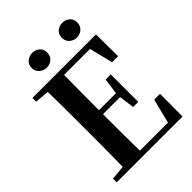

<svg xmlns="http://www.w3.org/2000/svg" viewBox="-263 -1066 1192 1192"><g transform="rotate(-45 333.0 -470.0)"><path d="M241.7 -810.1Q216.4 -810.1 195 -827.7Q173.5 -845.3 173.5 -875.5Q173.5 -906 195 -922.8Q216.4 -939.5 241.7 -939.5Q269.5 -939.5 289.7 -922.8Q309.9 -906 309.9 -875.5Q309.9 -845.3 289.7 -827.7Q269.5 -810.1 241.7 -810.1ZM506.5 -810.1Q479.5 -810.1 458.9 -827.7Q438.4 -845.3 438.4 -875.5Q438.4 -906 458.9 -922.8Q479.5 -939.5 506.5 -939.5Q533 -939.5 553.4 -922.8Q573.7 -906 573.7 -875.5Q573.7 -845.3 553.4 -827.7Q533 -810.1 506.5 -810.1ZM45.1 0V-32.6L198.2 -47.3H212.6V0ZM138.6 0Q140.6 -85.2 141 -171.8Q141.4 -258.5 141.4 -346.1V-393.6Q141.4 -481.3 141 -567.7Q140.6 -654.1 138.6 -740.5H286.3Q284.6 -655.6 284.1 -567.7Q283.6 -479.8 283.6 -387.2V-359.2Q283.6 -263 284.1 -174.8Q284.6 -86.6 286.3 0ZM212.6 0V-37.4H595.3L523.6 -3.7L572.5 -198.6H623.9L622.9 0ZM212.6 -359.5V-394.7H458.6V-359.5ZM447.8 -258.7 432.6 -369.7V-390.7L447.8 -500.1H492.7V-258.7ZM45.1 -707.9V-740.5H212.6V-694.2H198.2ZM551.8 -548 504.4 -738.1 574.9 -702.9H212.6V-740.5H603L604.7 -548Z"/></g></svg>

Font: Noto Serif KR
Style: Regular
Weight: 200
Designer: Ryoko NISHIZUKA 西塚涼子 (kana & ideographs); Frank Grießhammer (Latin, Greek & Cyrillic); Wenlong ZHANG 张文龙 (bopomofo); San
Foundry: Adobe
Version: Version 2.001;hotconv 1.1.0;makeotfexe 2.6.0